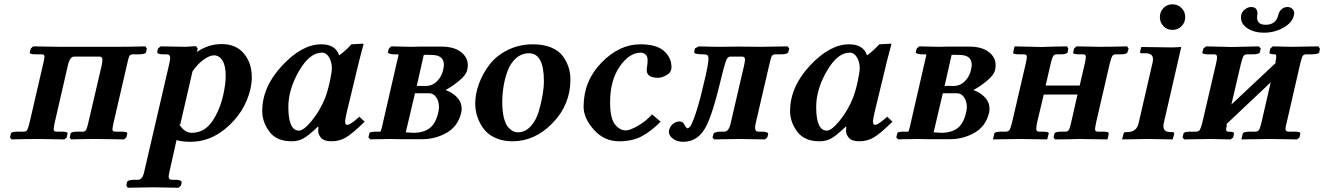

<svg xmlns="http://www.w3.org/2000/svg" viewBox="-20 -651 6193 898"><path d="M182.1 -353Q188 -377 188 -386.2Q188 -397.5 173.8 -397H145Q130.9 -397 124.5 -399.4Q118.2 -401.9 119.1 -405.8L124 -423.8L134.8 -434.1L257.8 -432.1H332H457H532.2Q586.4 -432.1 660.2 -434.1L667 -423.8L663.1 -407.2Q661.1 -397.5 632.8 -397H603Q589.8 -397 585.4 -389.4Q581.1 -381.8 575.2 -354L511.2 -77.1Q506.3 -54.2 505.9 -46.9Q505.9 -34.7 520 -35.2H548.8Q563 -35.2 569.6 -33Q576.2 -30.8 575.2 -25.9L570.8 -7.8L560.1 1L432.1 -1Q382.3 -1 312 1L306.2 -7.8L310.1 -25.9Q311 -34.7 338.9 -35.2H366.2Q378.4 -35.2 382.8 -43.5Q387.2 -51.8 393.1 -77.1L457 -351.1Q459 -369.1 459 -371.1Q459 -386.2 445.8 -386.2H326.2Q308.1 -386.2 298.8 -351.1L235.8 -77.1Q231 -54.2 231 -46.9Q231 -34.7 245.1 -35.2H271Q297.9 -35.2 295.9 -25.9L292 -7.8L280.8 1L157.2 -1Q104 -1 34.2 1L26.9 -7.8L30.8 -25.9Q31.7 -34.7 61 -35.2H90.8Q103 -35.2 107.4 -43.5Q111.8 -51.8 118.2 -77.1Z M879.9 -314.9 822.8 -67.9 817.9 -69.8Q843.8 -29.8 876 -29.8Q935.1 -29.8 971.4 -81.8Q1007.8 -133.8 1024.9 -210Q1036.1 -263.2 1035.6 -296.9Q1035.6 -342.8 1020.8 -367.4Q1005.9 -392.1 980 -392.1Q960 -392.1 930.4 -370.6Q900.9 -349.1 877.9 -313ZM904.8 -423.8 900.9 -408.2Q956.1 -445.3 1017.6 -444.8Q1083.5 -444.8 1120.6 -400.9Q1157.7 -356.9 1157.7 -290Q1157.7 -264.2 1151.9 -236.8Q1126 -124 1031.7 -46.9Q958.5 12.2 871.6 12.2Q829.6 12.2 805.7 3.9L772.9 150.9Q769 168.9 768.6 172.9Q768.6 189.9 783.7 189.9H802.7Q814.9 189.9 822.8 193.4Q830.6 196.8 829.6 202.1L826.7 216.8L814.9 227.1Q733.9 225.1 695.8 225.1L577.6 227.1L570.8 216.8L573.7 202.1Q576.7 189.9 606.9 189.9H625Q647 189.9 654.8 150.9L772.9 -357.9Q775.9 -372.1 775.9 -379.9Q775.9 -397 760.7 -397H741.7Q712.9 -397 715.8 -410.2L718.8 -423.8L731 -434.1Q811 -432.1 846.7 -432.1L897 -435.1Z M1501.5 -194.8Q1514.6 -231 1523.4 -273.4Q1532.2 -315.9 1532.2 -331.1Q1532.2 -360.8 1519.3 -382.8Q1506.3 -404.8 1485.4 -404.8Q1428.2 -404.8 1378.4 -318.8Q1328.6 -232.9 1328.6 -150.9Q1328.6 -40 1378.4 -40Q1400.4 -40 1439 -87.4Q1477.5 -134.8 1501.5 -194.8ZM1468.3 -39.1Q1468.3 -52.2 1469.2 -58.1L1467.3 -59.1Q1422.4 -16.1 1398.4 -3.2Q1374.5 9.8 1344.2 9.8Q1273.4 9.8 1240 -35.2Q1206.5 -80.1 1206.5 -131.8Q1206.5 -244.6 1299.6 -344.2Q1392.6 -443.8 1482.4 -443.8Q1549.3 -443.8 1566.4 -392.1Q1596.2 -413.1 1623.5 -443.8L1678.2 -446.8Q1680.2 -446.8 1680.2 -443.8Q1657.7 -359.9 1648.9 -320.8L1601.6 -125Q1594.7 -96.2 1594.2 -83Q1594.2 -66.9 1603.5 -66.9Q1618.7 -66.9 1660.6 -105L1685.5 -82Q1630.4 -27.8 1599.4 -9Q1568.4 9.8 1530.3 9.8Q1496.1 9.8 1482.2 -5.6Q1468.3 -21 1468.3 -39.1Z M1929.2 -249H1971.2Q2002 -249 2023.9 -271Q2045.9 -293 2052.7 -324.2Q2055.7 -338.4 2056.2 -347.2Q2056.2 -394 1999 -394Q1992.2 -394 1984.6 -394.5Q1977.1 -395 1975.1 -395Q1973.1 -395 1969 -394.5Q1964.8 -394 1961.9 -394ZM1920.9 -214.8 1877.9 -32.2Q1901.9 -30.3 1912.1 -29.8Q1960.9 -29.8 1989.5 -51.5Q2018.1 -73.2 2029.8 -125Q2032.7 -138.2 2033.2 -149.9Q2033.2 -177.7 2020 -196.3Q2006.8 -214.8 1987.8 -214.8ZM1712.9 1 1703.1 -7.8 1708 -27.8Q1709 -34.7 1733.9 -35.2H1758.8Q1761.7 -37.1 1766.1 -55.2L1838.9 -372.1Q1842.8 -387.2 1843.3 -390.6Q1843.8 -394 1842.8 -397H1818.8Q1813 -397 1806.9 -398.4Q1800.8 -399.9 1797.4 -402.3Q1793.9 -404.8 1793.9 -405.8L1798.8 -423.8L1810.1 -434.1L1901.9 -432.1Q1909.7 -432.1 1924.8 -432.6Q1939.9 -433.1 1947.8 -433.1H2044.9Q2102.1 -433.1 2135 -408.4Q2168 -383.8 2168 -345.2Q2168 -335.4 2165 -323.2Q2160.2 -300.3 2127.4 -273.2Q2094.7 -246.1 2064 -230Q2097.2 -217.8 2118.2 -195.3Q2139.2 -172.9 2139.2 -143.1Q2139.2 -129.9 2137.2 -124Q2122.1 -60.1 2069.1 -30Q2016.1 0 1955.1 0H1849.1L1801.8 -1Q1788.6 0 1757.3 0Q1726.1 0 1712.9 1Z M2329.1 -172.9Q2329.1 -129.9 2336.9 -99.4Q2344.7 -68.8 2357.2 -55.4Q2369.6 -42 2380.1 -37.1Q2390.6 -32.2 2401.9 -32.2Q2436 -32.2 2461.4 -59.6Q2486.8 -86.9 2499.3 -128.4Q2511.7 -169.9 2517.8 -206.5Q2523.9 -243.2 2523.9 -272Q2523.9 -401.9 2454.1 -401.9Q2419.9 -401.9 2393.8 -378.9Q2367.7 -356 2354.2 -319.6Q2340.8 -283.2 2335 -246.1Q2329.1 -209 2329.1 -172.9ZM2202.6 -165Q2202.6 -211.9 2220.2 -259.5Q2237.8 -307.1 2269.8 -349.1Q2301.8 -391.1 2355.2 -417.5Q2408.7 -443.8 2472.7 -443.8Q2521.5 -443.8 2557.6 -429Q2593.8 -414.1 2612.3 -388.4Q2630.9 -362.8 2639.4 -335.9Q2647.9 -309.1 2647.9 -278.8Q2647.9 -161.6 2564.9 -75.9Q2481.9 9.8 2377 9.8Q2335.9 9.8 2304 -3.2Q2272 -16.1 2253.4 -35.6Q2234.9 -55.2 2222.9 -80.1Q2210.9 -105 2206.8 -126Q2202.6 -147 2202.6 -165Z M2875.5 9.8Q2805.7 9.8 2757.6 -44.2Q2709.5 -98.1 2709.5 -151.9Q2709.5 -272 2793 -357.9Q2876.5 -443.8 2974.6 -443.8Q3050.8 -443.8 3085.7 -412.4Q3120.6 -380.9 3120.6 -336.9Q3120.6 -313 3098.1 -300Q3075.7 -287.1 3058.6 -287.1Q3004.4 -287.1 3004.9 -323.2Q3004.9 -331.1 3006.8 -342.5Q3008.8 -354 3008.8 -370.1Q3008.8 -389.2 2998.3 -397Q2987.8 -404.8 2977.5 -404.8Q2923.3 -404.8 2878.4 -339.8Q2833.5 -274.9 2833.5 -172.9Q2833.5 -97.7 2856.2 -69.3Q2878.9 -41 2906.7 -41Q2925.8 -41 2963.6 -62.5Q3001.5 -84 3029.8 -116.2L3069.8 -82Q3026.9 -38.1 2982.7 -14.2Q2938.5 9.8 2875.5 9.8Z M3159.7 -83Q3173.8 -83 3181.6 -66.9Q3189.5 -50.8 3196.8 -50.8Q3199.7 -50.8 3210.4 -62Q3240.2 -121.1 3271.5 -259.8Q3293.5 -348.6 3293.5 -375Q3293.5 -389.2 3288.1 -393.1Q3282.7 -397 3267.6 -397Q3226.6 -397 3226.6 -407.2Q3226.6 -409.2 3227.5 -411.1L3230.5 -424.8L3248.5 -434.1Q3306.6 -432.1 3346.7 -432.1L3431.6 -433.1Q3496.6 -432.1 3538.6 -432.1L3663.6 -434.1L3671.4 -423.8L3667.5 -409.2Q3664.6 -397 3635.7 -397H3607.4Q3595.2 -397 3590.3 -389.4Q3585.4 -381.8 3579.6 -355L3514.6 -75.2Q3511.7 -61 3511.7 -53.2Q3511.7 -35.2 3526.4 -35.2H3545.4Q3558.6 -35.2 3566.2 -32Q3573.7 -28.8 3572.8 -22.9L3568.4 -7.8L3557.6 1Q3476.6 -1 3436.5 -1L3320.3 1L3312.5 -7.8L3316.4 -22.9Q3319.3 -35.2 3349.6 -35.2H3367.7Q3388.7 -35.2 3397.5 -75.2L3459.5 -341.8Q3464.4 -363.8 3464.4 -372.1Q3464.4 -386.2 3451.7 -386.2H3394.5Q3382.3 -386.2 3374 -362.5Q3365.7 -338.9 3348.6 -267.1Q3314.5 -124 3283.7 -62Q3246.6 12.2 3175.8 12.2Q3147 12.2 3127.7 -2Q3108.4 -16.1 3108.4 -35.2Q3108.4 -36.1 3108.9 -38.6Q3109.4 -41 3109.4 -42Q3113.3 -59.1 3127 -71Q3140.6 -83 3159.7 -83Z M3970.2 -194.8Q3983.4 -231 3992.2 -273.4Q4001 -315.9 4001 -331.1Q4001 -360.8 3988 -382.8Q3975.1 -404.8 3954.1 -404.8Q3897 -404.8 3847.2 -318.8Q3797.4 -232.9 3797.4 -150.9Q3797.4 -40 3847.2 -40Q3869.1 -40 3907.7 -87.4Q3946.3 -134.8 3970.2 -194.8ZM3937 -39.1Q3937 -52.2 3938 -58.1L3936 -59.1Q3891.1 -16.1 3867.2 -3.2Q3843.3 9.8 3813 9.8Q3742.2 9.8 3708.7 -35.2Q3675.3 -80.1 3675.3 -131.8Q3675.3 -244.6 3768.3 -344.2Q3861.3 -443.8 3951.2 -443.8Q4018.1 -443.8 4035.2 -392.1Q4064.9 -413.1 4092.3 -443.8L4147 -446.8Q4148.9 -446.8 4148.9 -443.8Q4126.5 -359.9 4117.7 -320.8L4070.3 -125Q4063.5 -96.2 4063 -83Q4063 -66.9 4072.3 -66.9Q4087.4 -66.9 4129.4 -105L4154.3 -82Q4099.1 -27.8 4068.1 -9Q4037.1 9.8 3999 9.8Q3964.8 9.8 3950.9 -5.6Q3937 -21 3937 -39.1Z M4397.9 -249H4439.9Q4470.7 -249 4492.7 -271Q4514.6 -293 4521.5 -324.2Q4524.4 -338.4 4524.9 -347.2Q4524.9 -394 4467.8 -394Q4460.9 -394 4453.4 -394.5Q4445.8 -395 4443.8 -395Q4441.9 -395 4437.7 -394.5Q4433.6 -394 4430.7 -394ZM4389.6 -214.8 4346.7 -32.2Q4370.6 -30.3 4380.9 -29.8Q4429.7 -29.8 4458.3 -51.5Q4486.8 -73.2 4498.5 -125Q4501.5 -138.2 4502 -149.9Q4502 -177.7 4488.8 -196.3Q4475.6 -214.8 4456.5 -214.8ZM4181.6 1 4171.9 -7.8 4176.8 -27.8Q4177.7 -34.7 4202.6 -35.2H4227.5Q4230.5 -37.1 4234.9 -55.2L4307.6 -372.1Q4311.5 -387.2 4312 -390.6Q4312.5 -394 4311.5 -397H4287.6Q4281.7 -397 4275.6 -398.4Q4269.5 -399.9 4266.1 -402.3Q4262.7 -404.8 4262.7 -405.8L4267.6 -423.8L4278.8 -434.1L4370.6 -432.1Q4378.4 -432.1 4393.6 -432.6Q4408.7 -433.1 4416.5 -433.1H4513.7Q4570.8 -433.1 4603.8 -408.4Q4636.7 -383.8 4636.7 -345.2Q4636.7 -335.4 4633.8 -323.2Q4628.9 -300.3 4596.2 -273.2Q4563.5 -246.1 4532.7 -230Q4565.9 -217.8 4586.9 -195.3Q4607.9 -172.9 4607.9 -143.1Q4607.9 -129.9 4606 -124Q4590.8 -60.1 4537.8 -30Q4484.9 0 4423.8 0H4317.9L4270.5 -1Q4257.3 0 4226.1 0Q4194.8 0 4181.6 1Z M4777.8 -355Q4782.7 -377.9 4782.7 -384.8Q4782.7 -397 4768.6 -397H4743.7Q4715.8 -397 4718.8 -405.8L4723.6 -428.2L4725.6 -434.1L4849.6 -431.2Q4867.7 -432.1 4910.6 -433.1Q4953.6 -434.1 4970.7 -434.1L4976.6 -423.8L4973.6 -407.2Q4970.7 -397.5 4943.8 -397H4922.9Q4911.6 -397 4906.5 -389.4Q4901.4 -381.8 4894.5 -355L4870.6 -251H5029.8L5053.7 -354Q5058.6 -377 5058.6 -384.8Q5058.6 -397 5045.4 -397H5024.4Q4996.6 -397 4999.5 -405.8L5003.4 -423.8L5014.6 -434.1L5125.5 -432.1Q5177.2 -432.1 5251.5 -434.1L5258.8 -423.8L5253.4 -407.2Q5251.5 -397.5 5224.6 -397H5199.7Q5187.5 -397 5182.6 -389.4Q5177.7 -381.8 5170.4 -354L5106.4 -77.1Q5101.6 -52.2 5101.6 -46.9Q5101.6 -34.7 5115.7 -35.2H5141.6Q5168.5 -35.2 5165.5 -24.9L5161.6 -4.9L5158.7 1L5024.4 -1Q5008.3 0 4969.5 0.5Q4930.7 1 4914.6 1L4907.7 -7.8L4911.6 -25.9Q4913.6 -34.7 4940.4 -35.2H4961.4Q4973.6 -35.2 4978.5 -42.5Q4983.4 -49.8 4989.7 -77.1L5019.5 -209H4861.8L4830.6 -78.1Q4826.7 -59.1 4826.7 -47.9Q4826.7 -35.6 4839.8 -35.2H4859.4Q4887.2 -35.2 4884.8 -25.9L4879.4 -4.9L4877.4 1L4749.5 -1Q4732.4 -1 4687 0Q4641.6 1 4624.5 1L4625.5 -4.9L4630.4 -25.9Q4631.3 -34.7 4659.7 -35.2H4684.6Q4696.8 -36.1 4701.7 -43.5Q4706.5 -50.8 4713.4 -78.1Z M5305.7 -76.2 5370.6 -357.9Q5372.6 -363.8 5372.6 -375Q5372.6 -401.9 5337.4 -401.9H5318.4Q5310.5 -401.9 5312.5 -410.2L5317.4 -429.2L5319.3 -431.2Q5430.2 -429.2 5465.3 -429.2Q5465.3 -429.2 5503.4 -431.2L5504.4 -429.2L5423.3 -76.2Q5421.4 -70.3 5421.4 -60.1Q5421.4 -33.2 5455.6 -33.2H5464.4Q5472.2 -33.2 5471.7 -23.9L5465.3 -1L5463.4 1Q5388.2 -1 5349.6 -1Q5349.6 -1 5230.5 1L5228.5 -1L5234.4 -23.9Q5236.3 -32.7 5244.6 -33.2H5252.4Q5296.9 -33.2 5305.7 -76.2ZM5421.6 -528.6Q5404.8 -545.9 5404.8 -571Q5404.8 -596.2 5421.6 -613.5Q5438.5 -630.9 5463.6 -630.9Q5488.8 -630.9 5506.1 -613.5Q5523.4 -596.2 5523.4 -571Q5523.4 -545.9 5506.1 -528.6Q5488.8 -511.2 5463.6 -511.2Q5438.5 -511.2 5421.6 -528.6Z M5741.2 -431.2 5868.2 -434.1 5876.5 -423.8 5872.6 -407.2Q5870.6 -397.5 5842.3 -397H5812.5Q5800.3 -397 5795.4 -387.9Q5790.5 -378.9 5783.2 -350.1L5739.3 -162.1Q5810.1 -228 5950.2 -359.9L5944.3 -357.9Q5949.2 -376 5949.2 -386.2Q5949.2 -397.5 5942.4 -397Q5914.6 -397 5917.5 -405.8L5921.4 -423.8L5932.6 -434.1Q5990.7 -432.1 6018.6 -432.1L6146.5 -434.1L6153.3 -423.8L6150.4 -407.2Q6147.5 -397.5 6119.1 -397H6089.4Q6077.1 -397 6072.3 -388.4Q6067.4 -379.9 6060.5 -350.1L5998.5 -80.1Q5992.7 -59.1 5992.2 -48.8Q5992.2 -35.6 6006.3 -35.2H6036.1Q6064 -35.2 6061.5 -25.9L6057.6 -7.8L6046.4 1Q5963.4 -1 5919.4 -1L5786.1 1L5792.5 -25.9Q5795.4 -34.7 5821.3 -35.2H5851.6Q5864.7 -36.1 5869.6 -45.2Q5874.5 -54.2 5880.4 -80.1L5923.3 -266.1L5713.4 -67.9L5718.3 -69.8V-67.9Q5714.4 -49.8 5714.4 -45.9Q5714.4 -34.7 5725.6 -35.2Q5739.7 -35.2 5746.1 -33Q5752.4 -30.8 5751.5 -25.9L5747.6 -7.8L5735.4 1Q5672.4 -1 5641.6 -1L5518.6 1L5511.2 -7.8L5515.1 -25.9Q5516.1 -34.7 5545.4 -35.2H5574.2Q5587.4 -36.1 5592.3 -44.7Q5597.2 -53.2 5603.5 -78.1L5666.5 -349.1Q5672.4 -373 5672.4 -383.8Q5672.4 -397 5658.2 -397H5629.4Q5615.2 -397 5608.9 -399.4Q5602.5 -401.9 5603.5 -405.8L5608.4 -423.8L5620.6 -434.1ZM6032.2 -582Q6025.4 -545.9 5983.4 -522Q5941.4 -498 5891.6 -498Q5846.7 -498 5815.4 -518.1Q5784.2 -538.1 5784.2 -568.8Q5784.2 -576.7 5785.2 -581.1Q5788.1 -595.2 5802.2 -606.7Q5816.4 -618.2 5831.5 -618.2Q5861.3 -618.2 5861.3 -586.9Q5861.3 -585 5860.8 -583Q5860.4 -581.1 5860.4 -580.1Q5859.4 -577.1 5859.4 -569.8Q5859.4 -534.7 5900.4 -535.2Q5947.3 -535.2 5958.5 -580.1Q5961.4 -596.2 5973.4 -607.2Q5985.4 -618.2 6001.5 -618.2Q6015.6 -618.2 6024.4 -609.6Q6033.2 -601.1 6033.2 -588.9Q6033.2 -584 6032.2 -582Z"/></svg>

Font: Linux Libertine
Style: Semibold Italic
Weight: 600
Italic angle: -11.5°
Designer: Philipp H. Poll
Foundry: Philipp H. Poll
Version: Version 5.1.2 ; ttfautohint (v0.9)